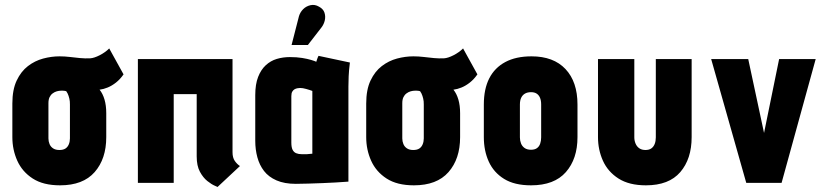

<svg xmlns="http://www.w3.org/2000/svg" viewBox="-20 -740 3347 777"><path d="M480 -439 422 -544Q406 -528 383.5 -516.5Q361 -505 345 -504Q325 -503 304 -505Q283 -507 262.5 -509.5Q242 -512 221 -512Q188 -512 154.5 -503Q121 -494 93 -472.5Q65 -451 47.5 -414Q30 -377 30 -321V-185Q30 -134 50 -89.5Q70 -45 112.5 -17.5Q155 10 223 10Q316 10 363 -43.5Q410 -97 410 -185V-282Q410 -313 403 -337Q396 -361 383 -377Q399 -379 416 -386Q433 -393 449.5 -406Q466 -419 480 -439ZM263 -317V-180Q263 -167 258.5 -156Q254 -145 245 -139Q236 -133 220 -133Q205 -133 195 -139.5Q185 -146 180.5 -157Q176 -168 176 -180V-322Q176 -337 180.5 -346.5Q185 -356 193 -362Q201 -368 210 -370.5Q219 -373 227 -373Q231 -373 234.5 -373Q238 -373 241 -372.5Q244 -372 248 -371Q251 -367 253.5 -362Q256 -357 257.5 -352Q259 -347 260.5 -341.5Q262 -336 262.5 -330Q263 -324 263 -317Z M921 -124V-501H538V0H683V-359H776V-107Q776 -69 789 -45Q802 -21 819 -7.5Q836 6 849 11.5Q862 17 860 17L951 -68Q939 -76 930 -89Q921 -102 921 -124Z M1396 -487 1269 -514Q1265 -506 1262.5 -498Q1260 -490 1260 -490Q1254 -493 1239 -497.5Q1224 -502 1202.5 -505.5Q1181 -509 1153 -509Q1125 -509 1100 -501.5Q1075 -494 1055.5 -476Q1036 -458 1024.5 -428.5Q1013 -399 1013 -355V-170Q1013 -135 1021.5 -103.5Q1030 -72 1048.5 -48Q1067 -24 1099 -10Q1131 4 1177 4Q1200 4 1228 3Q1256 2 1285 1Q1314 0 1337.5 -1.5Q1361 -3 1375.5 -4Q1390 -5 1390 -5V-390Q1390 -407 1391 -431.5Q1392 -456 1396 -487ZM1159 -163V-351Q1159 -363 1163 -369.5Q1167 -376 1172.5 -379Q1178 -382 1184.5 -383Q1191 -384 1195 -384Q1200 -384 1206 -383Q1212 -382 1219 -380Q1226 -378 1232.5 -376Q1239 -374 1244 -372V-118Q1238 -118 1232.5 -117Q1227 -116 1222 -116Q1217 -116 1211.5 -116Q1206 -116 1201 -116Q1188 -116 1178.5 -120Q1169 -124 1164 -134Q1159 -144 1159 -163ZM1281 -629Q1291 -642 1294.5 -658Q1298 -674 1293 -689Q1288 -704 1271 -713Q1254 -723 1236.5 -719Q1219 -715 1207 -703Q1195 -691 1190 -675L1160 -558H1226Z M1912 -439 1854 -544Q1838 -528 1815.5 -516.5Q1793 -505 1777 -504Q1757 -503 1736 -505Q1715 -507 1694.5 -509.5Q1674 -512 1653 -512Q1620 -512 1586.5 -503Q1553 -494 1525 -472.5Q1497 -451 1479.5 -414Q1462 -377 1462 -321V-185Q1462 -134 1482 -89.5Q1502 -45 1544.5 -17.5Q1587 10 1655 10Q1748 10 1795 -43.5Q1842 -97 1842 -185V-282Q1842 -313 1835 -337Q1828 -361 1815 -377Q1831 -379 1848 -386Q1865 -393 1881.5 -406Q1898 -419 1912 -439ZM1695 -317V-180Q1695 -167 1690.5 -156Q1686 -145 1677 -139Q1668 -133 1652 -133Q1637 -133 1627 -139.5Q1617 -146 1612.5 -157Q1608 -168 1608 -180V-322Q1608 -337 1612.5 -346.5Q1617 -356 1625 -362Q1633 -368 1642 -370.5Q1651 -373 1659 -373Q1663 -373 1666.5 -373Q1670 -373 1673 -372.5Q1676 -372 1680 -371Q1683 -367 1685.5 -362Q1688 -357 1689.5 -352Q1691 -347 1692.5 -341.5Q1694 -336 1694.5 -330Q1695 -324 1695 -317Z M2317 -185V-317Q2317 -409 2268.5 -460.5Q2220 -512 2131 -512Q2068 -512 2025 -489Q1982 -466 1960 -423Q1938 -380 1938 -317V-185Q1938 -130 1958 -86Q1978 -42 2020 -16Q2062 10 2129 10Q2223 10 2270 -43.5Q2317 -97 2317 -185ZM2170 -317V-184Q2170 -170 2166 -158.5Q2162 -147 2153 -140.5Q2144 -134 2129 -134Q2113 -134 2103 -141Q2093 -148 2088.5 -159.5Q2084 -171 2084 -184V-317Q2084 -334 2089.5 -345Q2095 -356 2105 -361.5Q2115 -367 2129 -367Q2143 -367 2152 -361Q2161 -355 2165.5 -344Q2170 -333 2170 -317Z M2779 -185V-501H2634V-184Q2634 -169 2629.5 -157.5Q2625 -146 2616 -139.5Q2607 -133 2592 -133Q2577 -133 2567 -140Q2557 -147 2552 -159Q2547 -171 2547 -184V-501H2400V-185Q2400 -134 2420 -89.5Q2440 -45 2483 -17.5Q2526 10 2594 10Q2687 10 2733 -43.5Q2779 -97 2779 -185Z M2858 -501 3000 0H3143L3281 -501H3133L3072 -202L3008 -501Z"/></svg>

Font: Advent Pro ExtraBold
Style: Regular
Weight: 800
Designer: VivaRado, Andreas Kalpakidis
Foundry: VivaRado, Andreas Kalpakidis
Version: Version 3.000